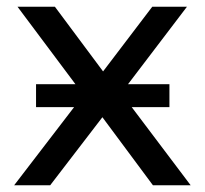

<svg xmlns="http://www.w3.org/2000/svg" viewBox="-20 -550 609 570"><path d="M22 0H129L284 -202L434 0H546L371 -232H483V-300H360L535 -530H432L286 -338L143 -530H32L204 -300H87V-232H200Z"/></svg>

Font: Malon Grotesk Med
Style: Regular
Weight: 500
Designer: Julieta Ulanovsky
Foundry: Julieta Ulanovsky
Version: Version 7.200